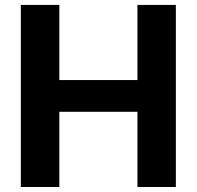

<svg xmlns="http://www.w3.org/2000/svg" viewBox="-20 -747 786 767"><path d="M217 -727.3V-427.2H529.1V-727.3H682.5V0H529.1V-300.4H217V0H63.2V-727.3Z"/></svg>

Font: Inter P
Style: Bold
Weight: 700
Designer: Rasmus Andersson
Foundry: rsms
Version: Version 3.018;git-588b23468